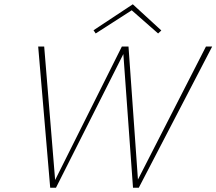

<svg xmlns="http://www.w3.org/2000/svg" viewBox="-20 -875 1009 895"><path d="M594 -827 426 -719 416 -734 599 -855 732 -733 717 -719ZM940 -658H969L627 0H600L555 -623L241 0H214L158 -658H186L237 -36L548 -658H579L623 -38Z"/></svg>

Font: EauTestText Extralight
Style: Italic
Weight: 250
Italic angle: -12°
Designer: Christian Thalmann (Catharsis Fonts)
Version: Version 0.001;PS 000.001;hotconv 1.0.88;makeotf.lib2.5.64775